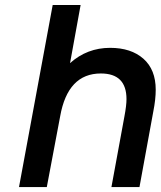

<svg xmlns="http://www.w3.org/2000/svg" viewBox="-20 -759 652 779"><path d="M57.1 0 193.8 -738.8H307.1L264.2 -502.9Q333.5 -564.9 426.8 -564.9Q511.7 -564.9 561.8 -520.8Q611.8 -476.6 611.8 -395Q611.8 -356 602.1 -307.1L545.9 0H432.1L484.9 -287.1Q493.2 -331.1 493.2 -356.9Q493.2 -460.9 389.2 -460.9Q254.9 -460.9 224.1 -287.1L169.9 0Z"/></svg>

Font: Involve SemiBold Oblique
Style: Italic
Weight: 600
Italic angle: -10.5°
Designer: Stefan Peev
Foundry: Context Ltd.
Version: Version 1.001